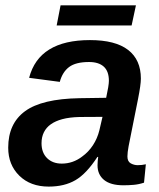

<svg xmlns="http://www.w3.org/2000/svg" viewBox="-20 -688 596 718"><path d="M441.4 4.9Q393.6 4.9 369.1 -15.1Q344.7 -35.2 344.7 -69.8Q344.7 -78.6 345.5 -86.4Q346.2 -94.2 347.2 -101.1H344.2Q303.2 -38.1 262 -14.2Q220.7 9.8 162.1 9.8Q93.8 9.8 52.2 -31Q10.7 -71.8 10.7 -135.7Q10.7 -226.1 73.7 -272.2Q136.7 -318.4 277.3 -320.8L377 -322.3Q387.2 -368.7 387.2 -385.7Q387.2 -421.4 368.2 -438.7Q349.1 -456.1 313 -456.1Q263.2 -456.1 238.3 -437.3Q213.4 -418.5 203.6 -381.8L88.9 -397Q107.4 -467.8 164.3 -502.9Q221.2 -538.1 316.4 -538.1Q411.6 -538.1 459.2 -501.2Q506.8 -464.4 506.8 -394Q506.8 -371.1 496.1 -317.4L460.9 -141.1Q456.5 -117.2 456.5 -103Q456.5 -84 469 -77.1Q481.4 -70.3 495.1 -70.3Q510.7 -70.3 525.4 -73.7L518.6 -4.9Q499.5 1.5 480.2 3.2Q460.9 4.9 441.4 4.9ZM135.3 -152.3Q135.3 -117.2 156 -96.7Q176.8 -76.2 210.9 -76.2Q252.9 -76.2 287.1 -102.5Q311 -119.6 327.6 -145Q344.2 -170.4 351.6 -200.7L363.3 -251L277.8 -250.5Q239.3 -249.5 213.1 -242.4Q187 -235.4 169.9 -223.1Q153.3 -211.4 144.3 -193.6Q135.3 -175.8 135.3 -152.3ZM488.3 -668 472.2 -592.8H191.9L206.5 -668Z"/></svg>

Font: Arimo SemiBold
Style: Italic
Weight: 600
Italic angle: -12°
Version: Version 1.33